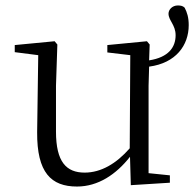

<svg xmlns="http://www.w3.org/2000/svg" viewBox="-20 -669 711 703"><path d="M185 -355 190 -506 180 -518 34 -504V-478L120 -467L116 -185C115 -37 167 14 262 14C339 14 405 -30 456 -95L459 9L602 0V-27L524 -35V-355L526 -425C624 -438 671 -503 671 -577C671 -605 665 -624 656 -641C649 -648 640 -649 631 -649C611 -649 597 -634 597 -619C597 -594 623 -578 623 -540C623 -496 597 -459 526 -448L528 -506L518 -518L373 -504V-477L457 -467L455 -126C406 -70 350 -37 290 -37C223 -37 185 -76 185 -187Z"/></svg>

Font: Noto Serif CJK KR Light
Style: Regular
Weight: 300
Designer: Ryoko NISHIZUKA 西塚涼子 (kana & ideographs); Frank Grießhammer (Latin, Greek & Cyrillic); Wenlong ZHANG 张文龙 (bopomofo); San
Foundry: Adobe
Version: Version 2.001;hotconv 1.1.0;makeotfexe 2.6.0